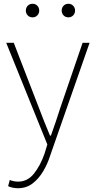

<svg xmlns="http://www.w3.org/2000/svg" viewBox="-20 -754 508 1018"><path d="M74 244Q61 244 47 241Q33 238 23 233L32 200Q40 204 52 206.5Q64 209 76 209Q126 209 160 166.5Q194 124 216 61L231 12L13 -527H53L186 -183Q199 -149 214.5 -109.5Q230 -70 245 -35H250Q263 -70 276 -109.5Q289 -149 300 -183L418 -527H455L245 74Q232 115 209 154Q186 193 153 218.5Q120 244 74 244ZM153 -662Q137 -662 127 -672.5Q117 -683 117 -698Q117 -713 127 -723.5Q137 -734 153 -734Q168 -734 178 -723.5Q188 -713 188 -698Q188 -683 178 -672.5Q168 -662 153 -662ZM343 -662Q327 -662 317 -672.5Q307 -683 307 -698Q307 -713 317 -723.5Q327 -734 343 -734Q358 -734 368 -723.5Q378 -713 378 -698Q378 -683 368 -672.5Q358 -662 343 -662Z"/></svg>

Font: Shanggu Sans SC VF
Style: Regular
Weight: 250
Designer: GuiWonder
Version: Version 1.021